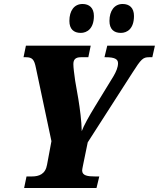

<svg xmlns="http://www.w3.org/2000/svg" viewBox="-20 -943 797 963"><path d="M586 -778C618 -778 652 -799 652 -863C652 -904 629 -923 595 -923C554 -923 529 -889 529 -838C529 -797 551 -778 586 -778ZM385 -778C416 -778 451 -799 451 -863C451 -904 427 -923 394 -923C352 -923 328 -889 328 -838C328 -797 350 -778 385 -778ZM101 0H464L478 -58H456C420 -58 392 -62 392 -88C392 -94 394 -100 397 -117L420 -229L644 -578C688 -647 697 -656 728 -656H744L757 -714H518L504 -656H510C554 -656 572 -647 572 -626C572 -605 562 -583 550 -562L457 -410C427 -361 399 -311 390 -285C389 -337 381 -396 373 -446L357 -538C352 -574 348 -604 348 -621C348 -643 357 -656 386 -656H423L435 -714H110L98 -656H110C143 -656 152 -643 160 -603L238 -235L216 -117C208 -69 175 -58 140 -58H113Z"/></svg>

Font: Noto Serif Condensed Black
Style: Italic
Weight: 900
Width: 3
Italic angle: -12°
Designer: Monotype Design Team
Foundry: Monotype Imaging Inc.
Version: Version 2.013